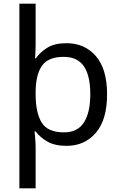

<svg xmlns="http://www.w3.org/2000/svg" viewBox="-20 -780 655 1040"><path d="M560 -269Q560 -132 499.5 -61Q439 10 340 10Q277 10 237 -13Q197 -36 173 -68H167Q168 -61 169.5 -45Q171 -29 172 -12Q173 5 173 16V240H85V-760H173V-536Q173 -522 172 -499.5Q171 -477 170 -464H174Q198 -498 237 -522Q276 -546 340 -546Q439 -546 499.5 -476Q560 -406 560 -269ZM469 -270Q469 -371 434 -421.5Q399 -472 325 -472Q243 -472 209 -426Q175 -380 173 -288V-269Q173 -170 205.5 -116.5Q238 -63 326 -63Q400 -63 434.5 -116.5Q469 -170 469 -270Z"/></svg>

Font: Noto Sans Old Sogdian
Style: Regular
Weight: 400
Designer: Monotype Design Team
Foundry: Monotype Imaging Inc.
Version: Version 2.002; ttfautohint (v1.8.4.7-5d5b)